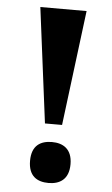

<svg xmlns="http://www.w3.org/2000/svg" viewBox="-52 -750 463 794"><g transform="rotate(5 179.0 -353.0)"><path d="M144 -236H215L275 -714H83ZM180 8C225 8 264 -13 264 -77C264 -141 225 -162 180 -162C133 -162 96 -141 96 -77C96 -13 133 8 180 8Z"/></g></svg>

Font: Noto Serif Myanmar Condensed Black
Style: Regular
Weight: 900
Width: 3
Designer: Ben Mitchell and the Monotype Design Team
Foundry: Monotype Imaging Inc.
Version: Version 2.106